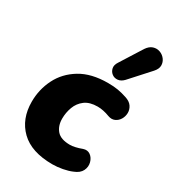

<svg xmlns="http://www.w3.org/2000/svg" viewBox="-191 -889 903 1004"><g transform="rotate(30 260.0 -387.0)"><path d="M285 11Q158 11 93 -52Q28 -115 28 -219Q28 -293 60.5 -358Q93 -423 159 -463Q225 -503 325 -503Q360 -503 386 -498.5Q412 -494 439 -485Q468 -476 480.5 -457.5Q493 -439 492.5 -418Q492 -397 481.5 -379.5Q471 -362 453 -354Q435 -346 413 -354Q374 -369 340 -369Q292 -369 263.5 -347.5Q235 -326 222.5 -292Q210 -258 210 -222Q210 -178 234 -150.5Q258 -123 314 -123Q326 -123 344.5 -127Q363 -131 384 -139Q408 -147 426 -134Q444 -121 450.5 -96.5Q457 -72 445.5 -48Q434 -24 400 -11Q377 -1 345.5 5Q314 11 285 11ZM396 -563Q379 -545 359.5 -543Q340 -541 325.5 -552Q311 -563 307 -581.5Q303 -600 317 -621L399 -751Q415 -775 435.5 -781.5Q456 -788 475.5 -781Q495 -774 507.5 -757.5Q520 -741 520 -720.5Q520 -700 501 -679Z"/></g></svg>

Font: Nunito Black
Style: Italic
Weight: 900
Italic angle: -9°
Designer: Vernon Adams
Foundry: Vernon Adams
Version: Version 3.601; ttfautohint (v1.8.2.53-6de2)